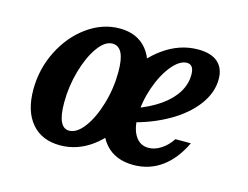

<svg xmlns="http://www.w3.org/2000/svg" viewBox="-69 -537 849 657"><g transform="rotate(15 355.5 -208.5)"><path d="M49.9 -149.7Q49.9 -222.7 82 -286.7Q114.1 -350.7 167.7 -389.4Q221.4 -428 282 -428Q344.7 -428 378.7 -386.4Q412.6 -344.8 412.6 -267.9Q412.6 -193.1 382 -128.9Q351.5 -64.7 299.6 -26.7Q247.7 11.3 187 11.3Q122.1 11.3 86 -31.2Q49.9 -73.7 49.9 -149.7ZM315.5 -282.9Q315.5 -327.9 304.5 -349.7Q293.5 -371.5 271.5 -371.5Q244.8 -371.5 219.9 -336.7Q194.9 -301.9 179.1 -246.7Q163.3 -191.5 163.3 -133.8Q163.3 -89.2 173.6 -67.2Q183.8 -45.2 204 -45.2Q231.4 -45.2 257.3 -80Q283.2 -114.8 299.3 -170Q315.5 -225.2 315.5 -282.9ZM312.2 -140.5Q312.2 -214.4 346.7 -280.7Q381.1 -347 438.3 -387.5Q495.4 -428 559.9 -428Q606.2 -428 629.9 -407.1Q653.5 -386.2 653.5 -348Q653.5 -299.3 620.2 -255Q586.9 -210.7 529.1 -177.7Q471.2 -144.6 399.3 -127.3L400.1 -177Q451.7 -195.7 487.1 -220.5Q522.6 -245.3 540.9 -275.2Q559.2 -305 559.2 -338.2Q559.2 -356.5 552.9 -365.2Q546.5 -373.9 534.5 -373.9Q508.6 -373.9 481.4 -340.6Q454.1 -307.3 436.4 -255.6Q418.6 -204 418.6 -153.6Q418.6 -108.7 435.4 -83.7Q452.1 -58.7 481.6 -58.7Q504 -58.7 526.1 -73.1Q548.2 -87.5 563.4 -111.3H618.2Q589.5 -51.2 546.1 -19.9Q502.6 11.3 447.1 11.3Q383.1 11.3 347.7 -28.5Q312.2 -68.2 312.2 -140.5Z"/></g></svg>

Font: Playfair Micro SmCond SmLight
Style: Italic
Weight: 360
Width: 4
Italic angle: -15.6°
Designer: Claus Eggers Sørensen
Foundry: Claus Eggers Sørensen
Version: Version 2.203;Glyphs 3.3 (3326)